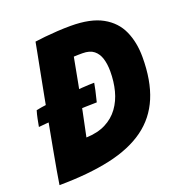

<svg xmlns="http://www.w3.org/2000/svg" viewBox="-124 -770 846 893"><g transform="rotate(-20 299.5 -323.0)"><path d="M314.5 -286.5Q293.5 -286.5 258 -285.2Q222.5 -284 180.8 -282Q139 -280 97.5 -277.2Q56 -274.5 22.5 -271Q26 -290.5 30 -310.2Q34 -330 39.5 -348Q62.5 -353 102.5 -358Q142.5 -363 187.5 -367Q232.5 -371 272.2 -373.8Q312 -376.5 334.5 -376.5Q333 -366.5 327.5 -340.8Q322 -315 314.5 -286.5ZM20 16Q23.5 -7.5 31.2 -51.8Q39 -96 49.5 -153.2Q60 -210.5 71.8 -273.2Q83.5 -336 95.2 -397.5Q107 -459 117 -511.2Q127 -563.5 134.2 -600.2Q141.5 -637 143.5 -649.5Q164 -652.5 193.2 -655.5Q222.5 -658.5 256 -660.5Q289.5 -662.5 321.5 -662.5Q420 -662.5 478 -630.2Q536 -598 561.2 -541.5Q586.5 -485 586.5 -412.5Q586.5 -295.5 552.2 -214.2Q518 -133 448.2 -82.5Q378.5 -32 271.8 -8.5Q165 15 20 16ZM213.5 -149.5Q270 -151.5 309.8 -171.8Q349.5 -192 374.8 -226.8Q400 -261.5 411.5 -306Q423 -350.5 423 -401Q423 -436.5 414.5 -464.2Q406 -492 386 -508Q366 -524 330 -524Q320.5 -524 307.8 -523.8Q295 -523.5 287 -523Q275.5 -460.5 263.2 -396.5Q251 -332.5 238.5 -270Q226 -207.5 213.5 -149.5Z"/></g></svg>

Font: Grandstander Thin
Style: Bold Italic
Weight: 700
Italic angle: -15°
Version: Version 1.200